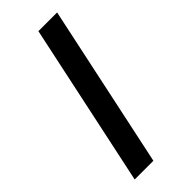

<svg xmlns="http://www.w3.org/2000/svg" viewBox="-185 -565 595 595"><g transform="rotate(-45 112.5 -268.0)"><path d="M128 -536H210L96 0H14Z"/></g></svg>

Font: Noto Sans UI Narrow
Style: Italic
Weight: 400
Width: 4
Italic angle: -12°
Designer: Monotype Design Team
Foundry: Monotype Imaging Inc.
Version: Version 1.001